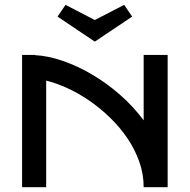

<svg xmlns="http://www.w3.org/2000/svg" viewBox="-20 -778 789 798"><path d="M577.1 0Q577.1 -54.7 558.8 -106.2Q540.5 -157.7 509.5 -203.4Q478.5 -249 437.7 -288.6Q397 -328.1 352.1 -359.1Q307.1 -390.1 260.5 -411.4Q213.9 -432.6 171.9 -442.9V0H71.8V-549.8H126V-548.8Q179.7 -545.9 240.5 -525.1Q301.3 -504.4 361.6 -469Q421.9 -433.6 477.8 -385Q533.7 -336.4 577.1 -277.8V-549.8H676.8V0ZM252.4 -757.8 374 -694.8 496.1 -757.8 529.3 -709 374 -605 219.2 -709Z"/></svg>

Font: Bruno Ace SC
Style: Regular
Weight: 400
Designer: Astigmatic (AOETI)
Foundry: Astigmatic (AOETI)
Version: Version 1.000